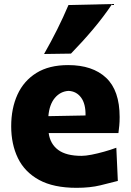

<svg xmlns="http://www.w3.org/2000/svg" viewBox="-20 -902 638 938"><path d="M354 15.6Q241.7 15.6 171.1 -22.9Q100.6 -61.5 67.6 -129.4Q34.7 -197.3 34.7 -285.2Q34.7 -372.6 65.4 -439.9Q96.2 -507.3 158 -545.7Q219.7 -584 313 -584Q432.1 -584 498.3 -522Q564.5 -460 564.5 -330.1Q564.5 -306.2 562.7 -288.1Q561 -270 558.6 -252H217.8Q225.1 -198.7 264.2 -169.7Q303.2 -140.6 378.4 -140.6Q397.9 -140.6 427 -146.2Q456.1 -151.9 488.3 -160.9Q520.5 -169.9 548.3 -180.2L555.7 -18.1Q520 -8.8 470.2 3.4Q420.4 15.6 354 15.6ZM397.9 -337.9Q398.9 -394.5 376.2 -425.3Q353.5 -456.1 314.9 -458Q274.9 -455.6 248 -423.6Q221.2 -391.6 216.3 -334.5ZM195.3 -638.2Q229.5 -698.2 259.3 -757.8Q289.1 -817.4 314.5 -877.4L527.8 -882.3Q485.8 -819.8 434.6 -759Q383.3 -698.2 326.7 -640.1Z"/></svg>

Font: Pinar DS4 ExtraBold
Style: Regular
Weight: 800
Designer: Amin Abedi
Version: Version 3.000